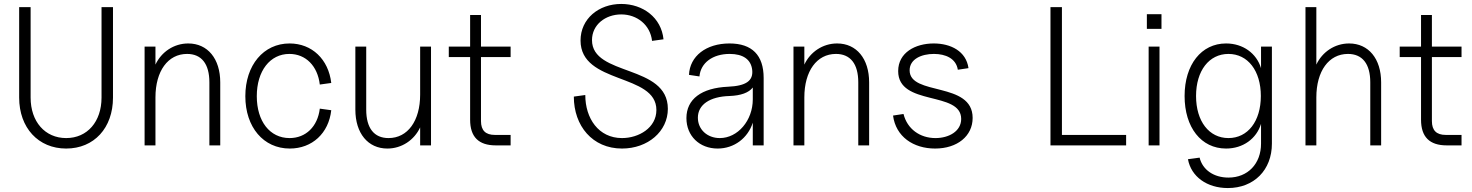

<svg xmlns="http://www.w3.org/2000/svg" viewBox="-20 -736 7452 972"><path d="M315 16C456 16 552 -88 552 -242V-700H494V-242C494 -120 422 -37 315 -37C208 -37 135 -120 135 -242V-700H77V-242C77 -89 174 16 315 16Z M1040 -319V0H1095V-319C1095 -439 1031 -516 933 -516C860 -516 797 -473 767 -409V-500H712V0H767V-243C767 -376 830 -463 927 -463C1000 -463 1040 -413 1040 -319Z M1447 16C1560 16 1644 -61 1657 -178L1599 -186C1588 -95 1528 -37 1446 -37C1346 -37 1280 -122 1280 -249C1280 -377 1347 -463 1445 -463C1528 -463 1588 -402 1599 -308L1657 -316C1643 -436 1559 -516 1446 -516C1314 -516 1222 -406 1222 -249C1222 -92 1314 16 1447 16Z M1941 16C2014 16 2077 -27 2107 -91V0H2162V-500H2107V-257C2107 -124 2044 -37 1947 -37C1874 -37 1834 -87 1834 -181V-500H1779V-181C1779 -61 1843 16 1941 16Z M2490 0H2565V-53H2485C2438 -53 2415 -76 2415 -123V-447H2565V-500H2415V-660H2360V-500H2252V-447H2360V-130C2360 -43 2403 0 2490 0Z M3129 16C3260 16 3361 -71 3361 -185C3361 -412 2977 -348 2977 -533C2977 -611 3045 -663 3125 -663C3205 -663 3272 -610 3281 -529L3339 -537C3328 -647 3235 -716 3125 -716C3011 -716 2919 -641 2919 -531C2919 -307 3303 -367 3303 -179C3303 -89 3214 -37 3129 -37C3010 -37 2943 -137 2943 -255L2885 -247C2885 -99 2979 16 3129 16Z M3613 16C3697 16 3766 -37 3791 -115V0H3846V-341C3846 -457 3787 -516 3673 -516C3555 -516 3472 -452 3468 -357L3521 -349C3527 -418 3588 -463 3674 -463C3742 -463 3782 -435 3788 -382C3794 -327 3757 -301 3666 -297C3531 -291 3455 -234 3455 -138C3455 -48 3521 16 3613 16ZM3624 -37C3560 -37 3513 -81 3513 -140C3513 -206 3573 -247 3673 -250C3731 -252 3771 -267 3791 -293V-233C3791 -126 3715 -37 3624 -37Z M4325 -319V0H4380V-319C4380 -439 4316 -516 4218 -516C4145 -516 4082 -473 4052 -409V-500H3997V0H4052V-243C4052 -376 4115 -463 4212 -463C4285 -463 4325 -413 4325 -319Z M4714 16C4826 16 4904 -47 4904 -139C4904 -325 4585 -249 4585 -380C4585 -437 4645 -463 4708 -463C4767 -463 4820 -440 4829 -383L4883 -391C4871 -477 4793 -516 4707 -516C4614 -516 4527 -470 4527 -376C4527 -197 4846 -277 4846 -134C4846 -71 4783 -37 4716 -37C4637 -37 4573 -83 4554 -159L4501 -151C4515 -44 4604 16 4714 16Z M5298 0H5681V-53H5356V-700H5298Z M5795 0H5850V-500H5795ZM5786 -590H5860V-664H5786Z M6196 216C6328 216 6419 125 6419 -9V-500H6364V-391C6341 -466 6273 -516 6187 -516C6062 -516 5977 -409 5977 -250C5977 -91 6061 16 6187 16C6273 16 6341 -34 6364 -109V-9C6364 93 6297 163 6199 163C6125 163 6068 124 6053 62L5994 70C6010 158 6090 216 6196 216ZM6199 -37C6101 -37 6035 -122 6035 -250C6035 -378 6101 -463 6199 -463C6297 -463 6363 -378 6363 -250C6363 -122 6297 -37 6199 -37Z M6917 -319V0H6972V-319C6972 -439 6908 -516 6810 -516C6737 -516 6674 -473 6644 -409V-700H6589V0H6644V-243C6644 -376 6707 -463 6804 -463C6877 -463 6917 -413 6917 -319Z M7304 0H7379V-53H7299C7252 -53 7229 -76 7229 -123V-447H7379V-500H7229V-660H7174V-500H7066V-447H7174V-130C7174 -43 7217 0 7304 0Z"/></svg>

Font: Uncut Sans Light
Style: Regular
Weight: 300
Designer: Kasper Nordkvist
Foundry: UNCUT.wtf
Version: Version 1.304;Glyphs 3.2 (3246)